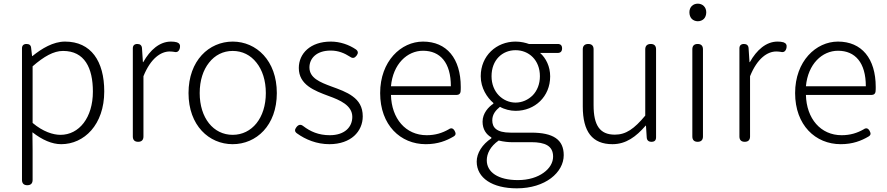

<svg xmlns="http://www.w3.org/2000/svg" viewBox="-20 -774 4842 1048"><path d="M100 -341V-148V208C100 227 110 237 129 237C148 237 158 227 158 208V46L157 -52C211 -10 264 13 314 13C439 13 549 -93 549 -275C549 -440 477 -547 335 -547C270 -547 208 -509 157 -468H155L150 -512C149 -527 140 -534 125 -534C109 -534 100 -526 100 -510ZM158 -334V-412C220 -466 273 -496 324 -496C442 -496 487 -403 487 -274C487 -132 412 -38 310 -38C270 -38 215 -55 158 -103V-257Z M763 -179V-358C803 -457 859 -493 906 -493C915 -493 923 -492 930 -491C948 -486 958 -495 962 -513C965 -528 960 -538 946 -543C936 -546 925 -547 913 -547C851 -547 799 -501 762 -435H760L755 -511C754 -526 745 -534 730 -534C714 -534 705 -526 705 -510V-267V-29C705 -10 715 0 734 0C753 0 763 -10 763 -29Z M1081 -473C1037 -425 1009 -355 1009 -266C1009 -89 1121 13 1250 13C1379 13 1491 -89 1491 -266C1491 -355 1463 -425 1419 -473C1375 -521 1315 -547 1250 -547C1186 -547 1125 -521 1081 -473ZM1121 -432C1153 -473 1198 -496 1250 -496C1303 -496 1348 -473 1380 -432C1412 -392 1431 -335 1431 -266C1431 -130 1355 -38 1250 -38C1145 -38 1070 -130 1070 -266C1070 -335 1089 -392 1121 -432Z M1905 -248C1873 -272 1830 -287 1789 -302C1727 -325 1669 -348 1669 -406C1669 -454 1706 -498 1785 -498C1827 -498 1860 -484 1891 -464C1905 -454 1916 -457 1926 -470C1936 -483 1936 -494 1923 -504C1885 -530 1836 -547 1786 -547C1673 -547 1611 -481 1611 -403C1611 -311 1696 -279 1774 -250C1835 -228 1903 -199 1903 -136C1903 -81 1862 -36 1780 -36C1719 -36 1674 -56 1635 -86C1621 -97 1609 -94 1598 -80C1588 -67 1587 -56 1601 -46C1648 -12 1709 13 1778 13C1837 13 1883 -5 1913 -32C1944 -60 1960 -98 1960 -139C1960 -191 1938 -224 1905 -248Z M2397 -256H2474C2485 -256 2493 -263 2494 -274C2495 -282 2495 -291 2495 -299C2495 -455 2418 -547 2289 -547C2169 -547 2055 -440 2055 -266C2055 -91 2166 13 2304 13C2370 13 2417 -6 2456 -29C2469 -37 2469 -46 2462 -59C2454 -74 2443 -78 2429 -68C2394 -48 2356 -36 2309 -36C2194 -36 2117 -127 2114 -256H2303ZM2359 -303H2277H2114C2125 -425 2203 -497 2289 -497C2383 -497 2441 -432 2441 -303Z M2988 -485H3024C3040 -485 3048 -494 3048 -510C3048 -526 3040 -534 3024 -534H2957H2867C2850 -540 2825 -547 2794 -547C2690 -547 2604 -470 2604 -358C2604 -293 2639 -241 2673 -212V-208C2647 -191 2614 -156 2614 -110C2614 -68 2634 -40 2662 -24V-19C2612 14 2582 62 2582 108C2582 198 2668 254 2801 254C2957 254 3057 167 3057 73C3057 -12 3000 -50 2880 -50H2767C2689 -50 2667 -79 2667 -117C2667 -151 2687 -173 2709 -191C2733 -177 2766 -169 2794 -169C2900 -169 2983 -247 2983 -357C2983 -411 2960 -457 2928 -485ZM2702 -254C2678 -279 2663 -315 2663 -358C2663 -447 2722 -500 2794 -500C2867 -500 2927 -446 2927 -358C2927 -315 2912 -279 2888 -254C2863 -229 2830 -214 2794 -214C2759 -214 2726 -229 2702 -254ZM2947 169C2914 193 2866 209 2807 209C2699 209 2637 166 2637 101C2637 65 2656 25 2702 -7C2730 0 2757 2 2769 2H2824H2879C2957 2 2999 23 2999 81C2999 113 2981 145 2947 169Z M3502 -338V-143C3442 -71 3397 -39 3336 -39C3254 -39 3220 -90 3220 -200V-505C3220 -524 3210 -534 3191 -534C3172 -534 3161 -524 3161 -505V-193C3161 -55 3213 13 3323 13C3397 13 3452 -28 3504 -88H3506L3510 -24C3511 -8 3520 0 3536 0C3553 0 3561 -8 3561 -25V-267V-505C3561 -524 3551 -534 3532 -534C3513 -534 3502 -524 3502 -505Z M3759 -267V-29C3759 -10 3769 0 3788 0C3807 0 3817 -10 3817 -29V-267V-505C3817 -524 3807 -534 3788 -534C3769 -534 3759 -524 3759 -505ZM3756 -671C3764 -663 3776 -658 3789 -658C3802 -658 3814 -663 3822 -671C3830 -679 3835 -692 3835 -707C3835 -735 3815 -754 3789 -754C3762 -754 3743 -735 3743 -707C3743 -692 3748 -679 3756 -671Z M4074 -179V-358C4114 -457 4170 -493 4217 -493C4226 -493 4234 -492 4241 -491C4259 -486 4269 -495 4273 -513C4276 -528 4271 -538 4257 -543C4247 -546 4236 -547 4224 -547C4162 -547 4110 -501 4073 -435H4071L4066 -511C4065 -526 4056 -534 4041 -534C4025 -534 4016 -526 4016 -510V-267V-29C4016 -10 4026 0 4045 0C4064 0 4074 -10 4074 -29Z M4662 -256H4739C4750 -256 4758 -263 4759 -274C4760 -282 4760 -291 4760 -299C4760 -455 4683 -547 4554 -547C4434 -547 4320 -440 4320 -266C4320 -91 4431 13 4569 13C4635 13 4682 -6 4721 -29C4734 -37 4734 -46 4727 -59C4719 -74 4708 -78 4694 -68C4659 -48 4621 -36 4574 -36C4459 -36 4382 -127 4379 -256H4568ZM4624 -303H4542H4379C4390 -425 4468 -497 4554 -497C4648 -497 4706 -432 4706 -303Z"/></svg>

Font: GenSenRounded2 TW L
Style: Regular
Weight: 300
Version: Version 2.100;PS 2.1;hotconv 16.6.51;makeotf.lib2.5.65220 DE